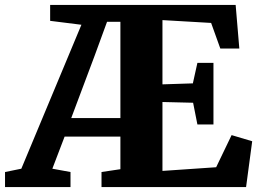

<svg xmlns="http://www.w3.org/2000/svg" viewBox="-68 -763 1058 783"><path d="M-47.5 0V-61.5L19 -75L264 -662L136.5 -678V-743H893L908 -565H830.5L793 -669.5L594.5 -681V-419L718.5 -423L737 -506.5H802.5V-255.5H737L719.5 -344L594.5 -347V-66L813.5 -81L876.5 -212L960.5 -187L935.5 0H346V-61.5L423 -73V-206H195.5L145.5 -75L219.5 -61.5V0ZM222.5 -281.5H423V-674H368.5L318 -536Z"/></svg>

Font: Merriweather 28pt Black
Style: Regular
Weight: 900
Version: Version 2.100